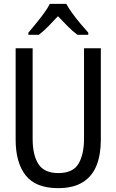

<svg xmlns="http://www.w3.org/2000/svg" viewBox="-20 -964 603 994"><path d="M281 10Q165 10 113 -56Q61 -122 61 -241V-714H149V-245Q149 -161 179 -114.5Q209 -68 282 -68Q358 -68 386.5 -116.5Q415 -165 415 -246V-714H502V-240Q502 -164 480 -108Q458 -52 409 -21Q360 10 281 10ZM127 -795Q145 -816 166.5 -842.5Q188 -869 207.5 -895.5Q227 -922 238 -944H323Q335 -922 355 -894.5Q375 -867 397 -841Q419 -815 437 -795V-784H381Q357 -801 331.5 -827Q306 -853 280 -880Q255 -853 229.5 -827Q204 -801 181 -784H127Z"/></svg>

Font: Noto Sans Mono SemiCondensed
Style: Regular
Weight: 400
Width: 4
Designer: Monotype Design Team
Foundry: Monotype Imaging Inc.
Version: Version 2.014